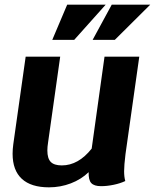

<svg xmlns="http://www.w3.org/2000/svg" viewBox="-20 -793 670 823"><path d="M518 -133Q512 -84 512 -59Q512 -35 517 -17Q496 -7 467.5 -1Q439 5 413 5Q384 5 371.5 -8Q359 -21 360 -55Q328 -24 283.5 -7Q239 10 190 10Q113 10 73.5 -26.5Q34 -63 34 -134Q34 -153 37 -175L90 -550H238L186 -182Q183 -163 183 -148Q183 -114 197.5 -99Q212 -84 245 -84Q316 -84 373 -156L428 -550H577ZM268 -773H433L298 -622H204ZM459 -773H624L472 -622H377Z"/></svg>

Font: Krub
Style: Bold Italic
Weight: 700
Italic angle: -8°
Designer: Ekaluck Peanpanawate
Foundry: Cadson Demak Co.,Ltd.
Version: Version 1.000; ttfautohint (v1.6)